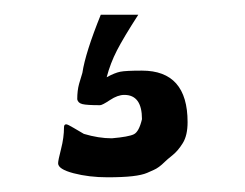

<svg xmlns="http://www.w3.org/2000/svg" viewBox="-20 -51 333 261"><path d="M59 171Q59 167 63 151.5Q67 136 67 122Q67 118 70 118Q72 118 79.5 122.5Q87 127 94 131Q114 137 132 137Q155 135 162 131.5Q169 128 173 111Q173 78 149 78Q140 78 129.5 85Q119 92 116 92Q98 92 92 90.5Q86 89 85 84Q85 72 87.5 63Q90 54 92 48Q96 21 117 -31H168Q148 0 139 17.5Q130 35 125 54Q136 48 143.5 46.5Q151 45 173 45Q235 45 235 115Q235 133 228.5 143.5Q222 154 214.5 160Q207 166 204 169Q196 177 189 180Q187 181 180 184Q173 187 160 188.5Q147 190 126 190Q101 190 80 184.5Q59 179 59 171Z"/></svg>

Font: Barriecito
Style: Regular
Weight: 400
Designer: Pablo Cosgaya & Sergio Jiménez
Foundry: Pablo Cosgaya & Sergio Jiménez
Version: Version 1.001